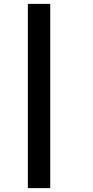

<svg xmlns="http://www.w3.org/2000/svg" viewBox="-20 -767 479 986"><path d="M123 -747H238V199H123Z"/></svg>

Font: Taviraj SemiBold
Style: Italic
Weight: 600
Italic angle: -12°
Designer: Katatrad Team
Foundry: CadsonDemak
Version: Version 1.001